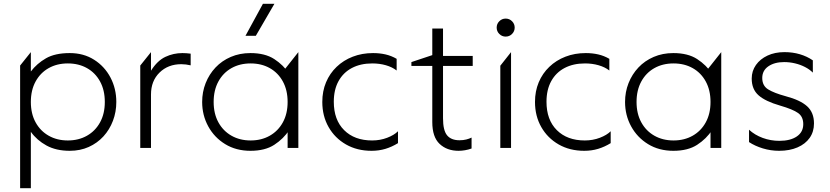

<svg xmlns="http://www.w3.org/2000/svg" viewBox="-20 -772 4330 1002"><path d="M85 210V-430L141 -500V-399Q172.5 -440.5 220 -467.8Q267.5 -495 344 -495Q416.5 -495 471.2 -460.2Q526 -425.5 556.5 -367.5Q587 -309.5 587 -240Q587 -188 569.5 -141.8Q552 -95.5 519.8 -60.2Q487.5 -25 443 -5Q398.5 15 344 15Q273 15 222.8 -12.5Q172.5 -40 141 -84V210ZM334 -39Q390.5 -39 434 -63.8Q477.5 -88.5 502.2 -133.5Q527 -178.5 527 -240Q527 -301.5 502.2 -346.8Q477.5 -392 434 -416.5Q390.5 -441 334 -441Q277.5 -441 234 -416.5Q190.5 -392 165.8 -346.8Q141 -301.5 141 -240Q141 -178.5 165.8 -133.5Q190.5 -88.5 234 -63.8Q277.5 -39 334 -39Z M712 0V-430L768 -500V-403Q801 -455.5 843 -475.2Q885 -495 932 -495Q942 -495 953 -494.2Q964 -493.5 975 -492V-431Q962.5 -434 950.2 -435.5Q938 -437 926 -437Q857 -437 812.5 -393.2Q768 -349.5 768 -279V0Z M1287 15Q1212 15 1155.2 -19.8Q1098.5 -54.5 1066.8 -112.5Q1035 -170.5 1035 -240Q1035 -292 1053.2 -338.2Q1071.5 -384.5 1104.8 -419.8Q1138 -455 1184.5 -475Q1231 -495 1287 -495Q1363 -495 1411.2 -463.8Q1459.5 -432.5 1490 -386L1461 -354V-404L1537 -500V0H1481V-106L1490 -94Q1459.5 -47.5 1411.2 -16.2Q1363 15 1287 15ZM1288 -39Q1344.5 -39 1388 -63.8Q1431.5 -88.5 1456.2 -133.5Q1481 -178.5 1481 -240Q1481 -301.5 1456.2 -346.8Q1431.5 -392 1388 -416.5Q1344.5 -441 1288 -441Q1231.5 -441 1188 -416.5Q1144.5 -392 1119.8 -346.8Q1095 -301.5 1095 -240Q1095 -178.5 1119.8 -133.5Q1144.5 -88.5 1188 -63.8Q1231.5 -39 1288 -39ZM1261 -585 1352 -752H1412L1315 -585Z M1919 15Q1843.5 15 1785.5 -18.2Q1727.5 -51.5 1694.8 -109Q1662 -166.5 1662 -240Q1662 -296 1681.5 -342.5Q1701 -389 1736.8 -423.2Q1772.5 -457.5 1821 -476.2Q1869.5 -495 1927 -495Q1961.5 -495 1992 -488Q2022.5 -481 2050 -465V-404Q2027 -422 1993.8 -431.5Q1960.5 -441 1923 -441Q1861.5 -441 1816.5 -417.2Q1771.5 -393.5 1746.8 -348.8Q1722 -304 1722 -241Q1722 -146.5 1776 -92.8Q1830 -39 1922 -39Q1964 -39 2000.5 -53Q2037 -67 2057 -87V-25Q2025.5 -5.5 1991.5 4.8Q1957.5 15 1919 15Z M2373 15Q2312.5 15 2274.2 -21Q2236 -57 2236 -135V-623H2292V-480H2447V-428H2292V-155Q2292 -91.5 2313.2 -65.8Q2334.5 -40 2378 -40Q2397.5 -40 2413.2 -44Q2429 -48 2441 -54V3Q2424.5 9 2407 12Q2389.5 15 2373 15ZM2127 -428V-448L2253 -490V-428Z M2591 0V-429L2647 -500V0ZM2619 -581Q2599.5 -581 2585.8 -594.8Q2572 -608.5 2572 -628Q2572 -647.5 2585.8 -661.2Q2599.5 -675 2619 -675Q2638.5 -675 2652.2 -661.2Q2666 -647.5 2666 -628Q2666 -608.5 2652.2 -594.8Q2638.5 -581 2619 -581Z M3029 15Q2953.5 15 2895.5 -18.2Q2837.5 -51.5 2804.8 -109Q2772 -166.5 2772 -240Q2772 -296 2791.5 -342.5Q2811 -389 2846.8 -423.2Q2882.5 -457.5 2931 -476.2Q2979.5 -495 3037 -495Q3071.5 -495 3102 -488Q3132.5 -481 3160 -465V-404Q3137 -422 3103.8 -431.5Q3070.5 -441 3033 -441Q2971.5 -441 2926.5 -417.2Q2881.5 -393.5 2856.8 -348.8Q2832 -304 2832 -241Q2832 -146.5 2886 -92.8Q2940 -39 3032 -39Q3074 -39 3110.5 -53Q3147 -67 3167 -87V-25Q3135.5 -5.5 3101.5 4.8Q3067.5 15 3029 15Z M3494 15Q3419 15 3362.2 -19.8Q3305.5 -54.5 3273.8 -112.5Q3242 -170.5 3242 -240Q3242 -292 3260.2 -338.2Q3278.5 -384.5 3311.8 -419.8Q3345 -455 3391.5 -475Q3438 -495 3494 -495Q3570 -495 3618.2 -463.8Q3666.5 -432.5 3697 -386L3668 -354V-404L3744 -500V0H3688V-106L3697 -94Q3666.5 -47.5 3618.2 -16.2Q3570 15 3494 15ZM3495 -39Q3551.5 -39 3595 -63.8Q3638.5 -88.5 3663.2 -133.5Q3688 -178.5 3688 -240Q3688 -301.5 3663.2 -346.8Q3638.5 -392 3595 -416.5Q3551.5 -441 3495 -441Q3438.5 -441 3395 -416.5Q3351.5 -392 3326.8 -346.8Q3302 -301.5 3302 -240Q3302 -178.5 3326.8 -133.5Q3351.5 -88.5 3395 -63.8Q3438.5 -39 3495 -39Z M4046 15Q4002.5 15 3961.2 2.5Q3920 -10 3889 -30.5V-95Q3919 -67.5 3960.5 -52.2Q4002 -37 4047 -37Q4105 -37 4138.5 -60Q4172 -83 4172 -124Q4172 -163 4145 -182.2Q4118 -201.5 4051 -221Q3974.5 -243 3938.8 -274.5Q3903 -306 3903 -362Q3903 -401.5 3925 -432.8Q3947 -464 3985.5 -482Q4024 -500 4074 -500Q4116.5 -500 4154 -489Q4191.5 -478 4222 -457V-393Q4205 -410 4181.2 -422.2Q4157.5 -434.5 4129.5 -441.2Q4101.5 -448 4072 -448Q4022 -448 3990 -426Q3958 -404 3958 -365Q3958 -324.5 3988.8 -305.5Q4019.5 -286.5 4080 -270Q4156 -250 4192 -217.5Q4228 -185 4228 -128Q4228 -84.5 4205.5 -52.5Q4183 -20.5 4142 -2.8Q4101 15 4046 15Z"/></svg>

Font: Geologica-Sharp
Style: Regular
Weight: 100
Designer: Sindre Bremnes, Frode Helland
Foundry: Monokrom Skriftforlag AS
Version: Version 1.010;gftools[0.9.28]